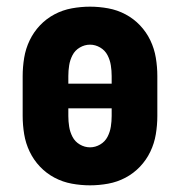

<svg xmlns="http://www.w3.org/2000/svg" viewBox="-20 -548 540 576"><path d="M250 8Q223 8 195.5 3Q168 -2 143.5 -15Q119 -28 100 -48Q81 -68 69 -93Q57 -118 52.5 -145.5Q48 -173 48 -200V-320Q48 -347 52.5 -374.5Q57 -402 69 -427Q81 -452 100 -472Q119 -492 143.5 -505Q168 -518 195.5 -523Q223 -528 250 -528Q277 -528 304.5 -523Q332 -518 356.5 -505Q381 -492 400 -472Q419 -452 431 -427Q443 -402 447.5 -374.5Q452 -347 452 -320V-200Q452 -173 447.5 -145.5Q443 -118 431 -93Q419 -68 400 -48Q381 -28 356.5 -15Q332 -2 304.5 3Q277 8 250 8ZM315 -297V-320Q315 -336 312.5 -352Q310 -368 302.5 -382.5Q295 -397 280.5 -405.5Q266 -414 250 -414Q234 -414 219.5 -405.5Q205 -397 197.5 -382.5Q190 -368 187.5 -352Q185 -336 185 -320V-297ZM250 -106Q266 -106 280.5 -114.5Q295 -123 302.5 -137.5Q310 -152 312.5 -168Q315 -184 315 -200V-223H185V-200Q185 -184 187.5 -168Q190 -152 197.5 -137.5Q205 -123 219.5 -114.5Q234 -106 250 -106Z"/></svg>

Font: Iosevka Curly Heavy
Style: Regular
Weight: 900
Monospace: yes
Designer: Belleve Invis
Foundry: Belleve Invis
Version: Version 22.1.2; ttfautohint (v1.8.4)